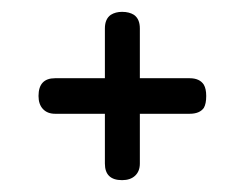

<svg xmlns="http://www.w3.org/2000/svg" viewBox="-20 -461 413 324"><path d="M45 -299Q45 -329 73 -329H157V-413Q157 -429 167 -436Q175 -441 186 -441Q198 -441 206 -436Q216 -429 216 -413V-329H300Q317 -329 324 -318Q328 -311 328 -299Q328 -286 324 -279Q317 -269 300 -269H216V-185Q216 -172 208 -164.5Q200 -157 186 -157Q157 -157 157 -185V-269H73Q60 -269 52.5 -277Q45 -285 45 -299Z"/></svg>

Font: Soda Fountain
Style: Regular
Weight: 400
Version: Version 1.0